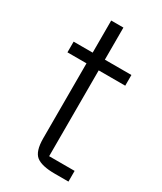

<svg xmlns="http://www.w3.org/2000/svg" viewBox="-169 -714 656 777"><g transform="rotate(30 159.0 -325.5)"><path d="M293 -451H169V-50H288V0H224Q163 0 137.5 -20Q112 -40 112 -101V-451H23V-501H112V-651H169V-501H293Z"/></g></svg>

Font: Asta Sans Light
Style: Regular
Weight: 300
Designer: 42dot
Version: Version 1.000